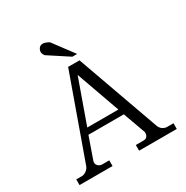

<svg xmlns="http://www.w3.org/2000/svg" viewBox="-212 -1140 1272 1315"><g transform="rotate(-30 424.5 -482.5)"><path d="M354 -948 475 -786H437L278 -890Q265 -907 265 -922Q265 -937 275.5 -951Q286 -965 305.5 -965Q325 -965 354 -948ZM754 -45H809V0H511V-45H571Q592 -45 600.5 -57Q609 -69 609 -78V-91L545 -268H265L203 -91V-79Q203 -69 213 -58.5Q223 -48 241 -45H301V0H40V-45H90Q108 -48 124 -61Q139 -74 145 -91L377 -740H467L699 -91Q713 -51 754 -45ZM283 -315H529L406 -660Z"/></g></svg>

Font: Sawarabi Mincho
Style: Regular
Weight: 400
Version: Version 1.00